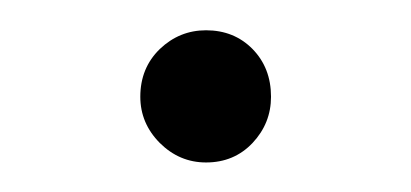

<svg xmlns="http://www.w3.org/2000/svg" viewBox="-20 -310 278 130"><path d="M119.5 -200Q101.5 -200 88.2 -213.2Q75 -226.5 75 -244.5Q75 -264 88.2 -276.8Q101.5 -289.5 119.5 -289.5Q138.5 -289.5 151 -276.8Q163.5 -264 163.5 -244.5Q163.5 -226.5 151 -213.2Q138.5 -200 119.5 -200Z"/></svg>

Font: Fraunces 9pt S000 Thin
Style: Regular
Weight: 100
Version: Version 1.000; ttfautohint (v1.8.3)